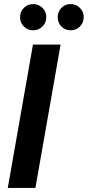

<svg xmlns="http://www.w3.org/2000/svg" viewBox="-20 -918 429 938"><path d="M18 0 141 -700H276L153 0ZM141 -770Q115 -770 96.5 -788.5Q78 -807 78 -834Q78 -861 96.5 -879.5Q115 -898 141 -898Q169 -898 187.5 -879.5Q206 -861 206 -834Q206 -807 187.5 -788.5Q169 -770 141 -770ZM325 -770Q298 -770 280 -788.5Q262 -807 262 -834Q262 -861 280 -879.5Q298 -898 325 -898Q352 -898 370.5 -879.5Q389 -861 389 -834Q389 -807 370.5 -788.5Q352 -770 325 -770Z"/></svg>

Font: DM Sans 28pt
Style: Bold Italic
Weight: 700
Italic angle: -10°
Version: Version 4.004;gftools[0.9.30]